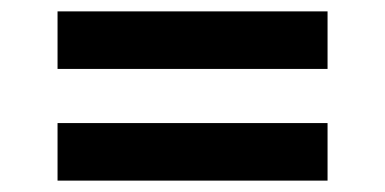

<svg xmlns="http://www.w3.org/2000/svg" viewBox="-20 -510 670 334"><path d="M80.1 -195.8V-295.9H549.8V-195.8ZM80.1 -390.1V-490.2H549.8V-390.1Z"/></svg>

Font: Overpass
Style: Regular
Weight: 400
Designer: Delve Withrington
Foundry: Delve Fonts
Version: Version 1.001